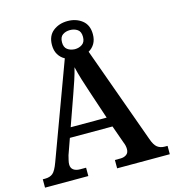

<svg xmlns="http://www.w3.org/2000/svg" viewBox="-126 -984 986 1088"><g transform="rotate(-15 367.5 -439.5)"><path d="M3 0V-49H17Q45 -49 62 -63Q79 -77 96 -124L301 -679Q278 -691 264 -714Q250 -737 250 -770Q250 -824 285 -851.5Q320 -879 370 -879Q420 -879 455 -851.5Q490 -824 490 -770Q490 -738 477 -715.5Q464 -693 441 -680L645 -114Q658 -76 675.5 -62.5Q693 -49 719 -49H735V0H426V-49H459Q479 -49 493.5 -59Q508 -69 508 -91Q508 -102 505.5 -112.5Q503 -123 499 -132L462 -236H212L179 -143Q176 -131 172.5 -116.5Q169 -102 169 -92Q169 -70 183.5 -59.5Q198 -49 222 -49H257V0ZM370 -714Q395 -714 413.5 -727Q432 -740 432 -770Q432 -801 413.5 -813.5Q395 -826 370 -826Q345 -826 327 -813.5Q309 -801 309 -770Q309 -741 326.5 -728Q344 -715 370 -714ZM232 -293H443L387 -461Q374 -499 361.5 -540Q349 -581 341 -616Q333 -583 320.5 -545Q308 -507 294 -468Z"/></g></svg>

Font: Noto Serif Telugu SemiBold
Style: Regular
Weight: 600
Designer: Jelle Bosma - Monotype Design Team
Foundry: Monotype Imaging Inc.
Version: Version 2.005; ttfautohint (v1.8.4.7-5d5b)